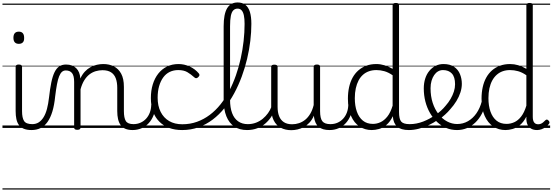

<svg xmlns="http://www.w3.org/2000/svg" viewBox="-20 -1039 4487 1559"><path d="M237 17Q199 17 173.5 6.5Q148 -4 133.5 -24Q119 -44 113 -72.5Q107 -101 107 -137V-496Q107 -506 113 -510.5Q119 -515 132 -515Q146 -515 152.5 -510.5Q159 -506 159 -496V-137Q159 -82 175.5 -56.5Q192 -31 243 -31Q252 -31 256.5 -23.5Q261 -16 260.5 -7Q260 2 254.5 9.5Q249 17 237 17ZM133 -683Q111 -683 100 -695.5Q89 -708 89 -732Q89 -757 100 -769.5Q111 -782 133 -782Q154 -782 165 -769.5Q176 -757 176 -732Q177 -707 165.5 -695Q154 -683 133 -683ZM0 490H300V500H0ZM0 -20H300V0H0ZM0 -505H300V-500H0ZM0 -1010H300V-1000H0Z M235 17Q226 17 221.5 9.5Q217 2 217.5 -7Q218 -16 224 -23.5Q230 -31 241 -31Q272 -31 294.5 -45.5Q317 -60 334 -87.5Q351 -115 361.5 -155Q372 -195 378 -247Q386 -318 396.5 -369Q407 -420 422.5 -452Q438 -484 460.5 -499.5Q483 -515 516 -515Q525 -515 529.5 -508Q534 -501 533.5 -491.5Q533 -482 528 -474.5Q523 -467 514 -467Q496 -467 483 -455.5Q470 -444 460 -419Q450 -394 442.5 -354Q435 -314 428 -257Q421 -186 405.5 -134.5Q390 -83 366 -49Q342 -15 309.5 1Q277 17 235 17ZM300 490H400V500H300ZM300 -20H400V0H300ZM300 -505H400V-500H300ZM300 -1010H400V-1000H300Z M1059 17Q1022 17 997.5 6.5Q973 -4 959 -24Q945 -44 938.5 -72.5Q932 -101 932 -137V-326Q932 -371 920 -403Q908 -435 881.5 -452Q855 -469 812 -469Q785 -469 757.5 -461Q730 -453 706.5 -435Q683 -417 664.5 -387.5Q646 -358 634 -314V-4Q634 6 627.5 10.5Q621 15 607 15Q594 15 588 10.5Q582 6 582 -4V-374Q582 -424 565 -445.5Q548 -467 514 -467Q503 -467 497.5 -474.5Q492 -482 492.5 -491.5Q493 -501 499 -508Q505 -515 516 -515Q544 -515 564.5 -507Q585 -499 599.5 -484.5Q614 -470 622 -450Q630 -430 632 -405V-401Q648 -435 669 -457.5Q690 -480 715 -493.5Q740 -507 766.5 -513Q793 -519 819 -519Q867 -519 904.5 -500Q942 -481 964 -440.5Q986 -400 986 -334V-137Q986 -82 1001.5 -56.5Q1017 -31 1065 -31Q1074 -31 1079 -23.5Q1084 -16 1083.5 -7Q1083 2 1077 9.5Q1071 17 1059 17ZM400 490H1121V500H400ZM400 -20H1121V0H400ZM400 -505H1121V-500H400ZM400 -1010H1121V-1000H400Z M1056 17Q1045 17 1039.5 9.5Q1034 2 1034.5 -7Q1035 -16 1042 -23.5Q1049 -31 1062 -31Q1095 -31 1121.5 -43Q1148 -55 1167 -76Q1186 -97 1196.5 -125Q1207 -153 1208 -186Q1209 -198 1218 -201.5Q1227 -205 1235.5 -201.5Q1244 -198 1243 -186Q1242 -142 1227.5 -104.5Q1213 -67 1188.5 -40Q1164 -13 1130 2Q1096 17 1056 17ZM1121 490V500ZM1121 -20V0ZM1121 -505V-500ZM1121 -1010V-1000Z M1459 17Q1341 17 1273 -52Q1205 -121 1205 -243Q1205 -303 1220.5 -353.5Q1236 -404 1265 -441Q1294 -478 1335.5 -498.5Q1377 -519 1430 -519Q1476 -519 1520 -499Q1564 -479 1595 -442Q1600 -435 1599.5 -428.5Q1599 -422 1590 -413Q1581 -404 1573 -404Q1565 -404 1559 -410Q1529 -437 1500.5 -453.5Q1472 -470 1427 -470Q1389 -470 1358 -455Q1327 -440 1305.5 -410.5Q1284 -381 1272 -339.5Q1260 -298 1260 -245Q1260 -179 1284.5 -130.5Q1309 -82 1353.5 -56Q1398 -30 1460 -30Q1470 -30 1476 -23Q1482 -16 1482 -6.5Q1482 3 1476.5 10Q1471 17 1459 17ZM1121 490H1656V500H1121ZM1121 -20H1656V0H1121ZM1121 -505H1656V-500H1121ZM1121 -1010H1656V-1000H1121Z M1459 17Q1447 17 1441 10Q1435 3 1435 -6.5Q1435 -16 1441 -23Q1447 -30 1460 -30Q1524 -30 1579.5 -50Q1635 -70 1683 -106Q1731 -142 1770.5 -191.5Q1810 -241 1841 -300.5Q1872 -360 1895.5 -427Q1919 -494 1934.5 -564Q1950 -634 1958 -705.5Q1966 -777 1966 -845Q1966 -856 1974.5 -862Q1983 -868 1993.5 -868Q2004 -868 2012.5 -862Q2021 -856 2021 -845Q2021 -779 2012.5 -707Q2004 -635 1986.5 -561.5Q1969 -488 1943 -417.5Q1917 -347 1882 -282Q1847 -217 1803.5 -162.5Q1760 -108 1707 -68Q1654 -28 1592 -5.5Q1530 17 1459 17ZM1656 490V500ZM1656 -20V0ZM1656 -505V-500ZM1656 -1010V-1000Z M1986 17Q1925 17 1882.5 -11.5Q1840 -40 1818 -95Q1796 -150 1796 -229V-825Q1796 -924 1824 -971.5Q1852 -1019 1910 -1019Q1947 -1019 1972 -1000Q1997 -981 2009 -942.5Q2021 -904 2021 -845Q2021 -833 2012.5 -826.5Q2004 -820 1993.5 -820Q1983 -820 1974.5 -826.5Q1966 -833 1966 -845Q1966 -888 1960 -915Q1954 -942 1941.5 -955.5Q1929 -969 1909 -969Q1889 -969 1875 -955.5Q1861 -942 1854.5 -910.5Q1848 -879 1848 -825V-229Q1848 -165 1864.5 -121Q1881 -77 1913.5 -54Q1946 -31 1992 -31Q2003 -31 2008.5 -23.5Q2014 -16 2013.5 -7Q2013 2 2006 9.5Q1999 17 1986 17ZM1656 490H2050V500H1656ZM1656 -20H2050V0H1656ZM1656 -505H2050V-500H1656ZM1656 -1010H2050V-1000H1656Z M1985 17Q1974 17 1968.5 9.5Q1963 2 1963.5 -7Q1964 -16 1971 -23.5Q1978 -31 1991 -31Q2028 -31 2059 -43Q2090 -55 2114 -75Q2138 -95 2156 -120Q2174 -145 2184 -172Q2188 -183 2197 -182.5Q2206 -182 2212 -174.5Q2218 -167 2215 -157Q2204 -124 2184 -93Q2164 -62 2135.5 -37Q2107 -12 2069 2.5Q2031 17 1985 17ZM2050 490V500ZM2050 -20V0ZM2050 -505V-500ZM2050 -1010V-1000Z M2345 18Q2297 18 2260 -1.5Q2223 -21 2202.5 -61.5Q2182 -102 2182 -166V-496Q2182 -505 2188 -509.5Q2194 -514 2207 -514Q2221 -514 2227.5 -509.5Q2234 -505 2234 -496V-171Q2234 -127 2246.5 -95.5Q2259 -64 2285 -47Q2311 -30 2352 -30Q2381 -30 2408 -39Q2435 -48 2458 -66.5Q2481 -85 2499 -115Q2517 -145 2527 -186V-496Q2527 -506 2533.5 -510.5Q2540 -515 2554 -515Q2567 -515 2573 -510.5Q2579 -506 2579 -496V-137Q2579 -78 2597.5 -54.5Q2616 -31 2663 -31Q2673 -31 2677.5 -23.5Q2682 -16 2681.5 -7Q2681 2 2675 9.5Q2669 17 2657 17Q2627 17 2605 10.5Q2583 4 2567.5 -9Q2552 -22 2543 -41.5Q2534 -61 2530 -87L2529 -100Q2514 -66 2492.5 -43Q2471 -20 2446.5 -7Q2422 6 2396 12Q2370 18 2345 18ZM2050 490H2721V500H2050ZM2050 -20H2721V0H2050ZM2050 -505H2721V-500H2050ZM2050 -1010H2721V-1000H2050Z M2656 17Q2645 17 2639.5 9.5Q2634 2 2634.5 -7Q2635 -16 2642 -23.5Q2649 -31 2662 -31Q2695 -31 2721.5 -43Q2748 -55 2767 -76Q2786 -97 2796.5 -125Q2807 -153 2808 -186Q2809 -198 2818 -201.5Q2827 -205 2835.5 -201.5Q2844 -198 2843 -186Q2842 -142 2827.5 -104.5Q2813 -67 2788.5 -40Q2764 -13 2730 2Q2696 17 2656 17ZM2721 490V500ZM2721 -20V0ZM2721 -505V-500ZM2721 -1010V-1000Z M2998 17Q2943 17 2899 -12Q2855 -41 2830 -98Q2805 -155 2805 -238Q2805 -288 2814.5 -331Q2824 -374 2843 -408.5Q2862 -443 2890 -467.5Q2918 -492 2954.5 -505.5Q2991 -519 3036 -519Q3069 -519 3102 -509Q3135 -499 3168 -480V-996Q3168 -1006 3174.5 -1010.5Q3181 -1015 3195 -1015Q3208 -1015 3214 -1010.5Q3220 -1006 3220 -996V-129Q3220 -73 3237.5 -52Q3255 -31 3306 -31Q3315 -31 3319 -23.5Q3323 -16 3322.5 -7Q3322 2 3316.5 9.5Q3311 17 3300 17Q3268 17 3244 10Q3220 3 3204.5 -11Q3189 -25 3180.5 -45.5Q3172 -66 3170 -92V-96Q3148 -50 3118 -25Q3088 0 3057 8.5Q3026 17 2998 17ZM3008 -33Q3040 -33 3070 -47Q3100 -61 3125.5 -93Q3151 -125 3168 -181V-428Q3133 -452 3100.5 -461Q3068 -470 3036 -470Q3004 -470 2976.5 -460.5Q2949 -451 2927.5 -432Q2906 -413 2891.5 -385.5Q2877 -358 2869 -322Q2861 -286 2861 -242Q2861 -180 2877.5 -133Q2894 -86 2926.5 -59.5Q2959 -33 3008 -33ZM2721 490H3362V500H2721ZM2721 -20H3362V0H2721ZM2721 -505H3362V-500H2721ZM2721 -1010H3362V-1000H2721Z M3300 17Q3287 17 3281.5 9.5Q3276 2 3277.5 -7Q3279 -16 3286.5 -23.5Q3294 -31 3306 -31Q3362 -31 3416 -52Q3470 -73 3514 -105Q3522 -110 3528.5 -107Q3535 -104 3539.5 -96.5Q3544 -89 3544 -80.5Q3544 -72 3537 -67Q3503 -43 3463 -24Q3423 -5 3381.5 6Q3340 17 3300 17ZM3362 490V500ZM3362 -20V0ZM3362 -505V-500ZM3362 -1010V-1000Z M3517 -106Q3540 -122 3560.5 -140.5Q3581 -159 3598 -180Q3622 -207 3639 -236.5Q3656 -266 3665.5 -295.5Q3675 -325 3675 -355Q3675 -414 3649 -442Q3623 -470 3577 -470Q3567 -470 3561.5 -477.5Q3556 -485 3557 -494.5Q3558 -504 3564 -511.5Q3570 -519 3581 -519Q3634 -519 3667 -496.5Q3700 -474 3715 -437Q3730 -400 3730 -358Q3730 -324 3718.5 -288.5Q3707 -253 3686 -218.5Q3665 -184 3636 -152Q3617 -129 3593.5 -108Q3570 -87 3545 -69ZM3362 490H3806V500H3362ZM3362 -20H3806V0H3362ZM3362 -505H3806V-500H3362ZM3362 -1010H3806V-1000H3362Z M3691 17Q3644 17 3603.5 0Q3563 -17 3529.5 -48Q3496 -79 3471.5 -121.5Q3447 -164 3434 -214.5Q3421 -265 3421 -321Q3421 -364 3432.5 -400.5Q3444 -437 3466 -463.5Q3488 -490 3517 -504.5Q3546 -519 3581 -519Q3592 -519 3597 -511.5Q3602 -504 3601 -494.5Q3600 -485 3594 -477.5Q3588 -470 3577 -470Q3555 -470 3537 -459.5Q3519 -449 3505.5 -429.5Q3492 -410 3484 -383Q3476 -356 3476 -323Q3476 -257 3493.5 -203.5Q3511 -150 3541.5 -111.5Q3572 -73 3611 -52.5Q3650 -32 3692 -32Q3740 -32 3780 -55Q3820 -78 3848.5 -119Q3877 -160 3892 -216Q3894 -224 3903 -225.5Q3912 -227 3919.5 -222.5Q3927 -218 3925 -208Q3914 -156 3892 -114.5Q3870 -73 3839 -43.5Q3808 -14 3770.5 1.5Q3733 17 3691 17ZM3806 490V500ZM3806 -20V0ZM3806 -505V-500ZM3806 -1010V-1000Z M4084 17Q4029 17 3985 -12Q3941 -41 3915.5 -98Q3890 -155 3890 -238Q3890 -288 3899.5 -331Q3909 -374 3928 -408.5Q3947 -443 3975 -467.5Q4003 -492 4040 -505.5Q4077 -519 4122 -519Q4155 -519 4187.5 -509.5Q4220 -500 4254 -480V-996Q4254 -1006 4260.5 -1010.5Q4267 -1015 4280 -1015Q4294 -1015 4300 -1010.5Q4306 -1006 4306 -996V-91Q4306 -60 4317 -45Q4328 -30 4350 -30Q4360 -30 4370 -33.5Q4380 -37 4389.5 -45Q4399 -53 4409 -63Q4415 -69 4421.5 -68Q4428 -67 4434 -60Q4440 -54 4441.5 -47.5Q4443 -41 4438 -34Q4427 -19 4411 -7.5Q4395 4 4377 10.5Q4359 17 4341 17Q4312 17 4292.5 5.5Q4273 -6 4263.5 -26.5Q4254 -47 4254 -75Q4254 -79 4254 -83.5Q4254 -88 4254 -92Q4231 -47 4201.5 -23.5Q4172 0 4141.5 8.5Q4111 17 4084 17ZM3946 -242Q3946 -180 3962.5 -133Q3979 -86 4011.5 -59.5Q4044 -33 4093 -33Q4125 -33 4155.5 -46.5Q4186 -60 4211.5 -92.5Q4237 -125 4254 -181V-428Q4219 -452 4186.5 -461Q4154 -470 4121 -470Q4089 -470 4062 -460.5Q4035 -451 4013.5 -432Q3992 -413 3977 -385.5Q3962 -358 3954 -322Q3946 -286 3946 -242ZM3806 490H4447V500H3806ZM3806 -20H4447V0H3806ZM3806 -505H4447V-500H3806ZM3806 -1010H4447V-1000H3806Z"/></svg>

Font: Playwrite ES Guides
Style: Regular
Weight: 400
Designer: Veronika Burian, José Scaglione
Foundry: TypeTogether
Version: Version 1.003